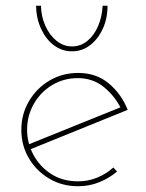

<svg xmlns="http://www.w3.org/2000/svg" viewBox="-20 -640 507 666"><path d="M251 6Q196 6 151.5 -20Q107 -46 80.5 -90.5Q54 -135 54 -190Q54 -244 80.5 -289Q107 -334 151.5 -360.5Q196 -387 251 -387Q314 -387 357.5 -350.5Q401 -314 423 -259L80 -120L74 -137L406 -271L401 -261Q380 -305 341.5 -337Q303 -369 250 -369Q201 -369 161 -345Q121 -321 97.5 -280Q74 -239 74 -190Q74 -144 96 -103Q118 -62 157.5 -36.5Q197 -11 251 -11Q286 -11 317.5 -24Q349 -37 373 -59L386 -45Q359 -22 324.5 -8Q290 6 251 6ZM230 -462Q195 -462 167.5 -482.5Q140 -503 123 -539Q106 -575 105 -620H122Q123 -582 137.5 -550Q152 -518 176 -498.5Q200 -479 230 -479Q260 -479 283.5 -498.5Q307 -518 320.5 -550Q334 -582 336 -620H353Q353 -575 336 -539Q319 -503 291.5 -482.5Q264 -462 230 -462Z"/></svg>

Font: Josefin Sans Thin Thin
Style: Regular
Weight: 250
Version: Version 2.001